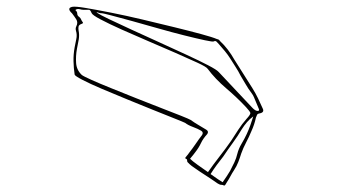

<svg xmlns="http://www.w3.org/2000/svg" viewBox="-20 -638 1040 589"><path d="M698 -116Q692 -107 687 -97.5Q682 -88 676 -79Q674 -75 671.5 -71.5Q669 -68 667 -69Q663 -71 659.5 -71Q656 -71 654 -72L648 -75Q625 -91 608.5 -101.5Q592 -112 578 -122Q566 -130 561.5 -134.5Q557 -139 555 -141Q554 -143 554 -146.5Q554 -150 550 -151Q547 -153 549.5 -155.5Q552 -158 553 -160Q556 -163 560 -169Q571 -183 580.5 -197Q590 -211 600 -224Q605 -232 597 -237Q587 -243 572 -248.5Q557 -254 548 -261Q542 -264 515.5 -274.5Q489 -285 450.5 -300.5Q412 -316 370.5 -333Q329 -350 292.5 -365.5Q256 -381 233 -393Q210 -405 209 -409Q206 -429 205.5 -450Q205 -471 209 -493Q211 -505 214 -518Q217 -531 213 -544Q211 -551 214 -557Q220 -569 214 -578.5Q208 -588 201 -597Q199 -599 197 -601Q195 -603 194 -605Q189 -614 201 -617Q211 -619 243.5 -613.5Q276 -608 321.5 -599Q367 -590 417.5 -578Q468 -566 515 -554.5Q562 -543 597 -533.5Q632 -524 646 -518Q652 -517 654 -513Q668 -500 679 -485.5Q690 -471 699 -455Q713 -433 726.5 -411.5Q740 -390 754 -368Q764 -352 771.5 -336.5Q779 -321 786 -305Q792 -293 776 -290Q770 -289 768.5 -285.5Q767 -282 765 -277Q763 -267 759.5 -256.5Q756 -246 751 -235Q744 -218 735 -201Q726 -184 720 -167Q716 -154 711 -141Q706 -128 698 -116ZM579 -171Q577 -168 572.5 -162.5Q568 -157 563 -151Q570 -144 586 -132.5Q602 -121 618 -110Q634 -133 653.5 -158Q673 -183 689 -206Q700 -223 711 -240Q722 -257 736 -273Q749 -287 748 -291.5Q747 -296 735 -309Q708 -338 674 -367Q640 -396 617 -427Q613 -433 586 -445.5Q559 -458 519 -475.5Q479 -493 435.5 -511.5Q392 -530 353 -547.5Q314 -565 288.5 -578.5Q263 -592 261 -598Q257 -608 253 -608Q249 -608 235 -608Q231 -608 226 -609.5Q221 -611 216 -610Q210 -608 212 -606Q217 -602 217 -596Q217 -590 223 -586Q227 -583 228.5 -579Q230 -575 233 -571Q237 -567 231 -565Q222 -562 221 -556.5Q220 -551 221 -545Q224 -531 221.5 -516.5Q219 -502 216 -488Q212 -466 213.5 -444.5Q215 -423 231 -408Q236 -404 260.5 -393Q285 -382 321 -367.5Q357 -353 397 -337Q437 -321 473.5 -307Q510 -293 535 -283Q560 -273 565 -270Q576 -262 588 -255Q600 -248 613 -240Q621 -235 616 -227Q603 -213 596.5 -199Q590 -185 579 -171ZM295 -597Q286 -597 279.5 -600Q273 -603 279 -598Q286 -593 314 -579.5Q342 -566 382.5 -547.5Q423 -529 467 -509Q511 -489 551 -470.5Q591 -452 618 -438Q645 -424 651 -417Q674 -392 698 -367Q722 -342 746 -316Q750 -312 754 -307.5Q758 -303 763 -300Q768 -297 773 -298Q776 -300 774 -304Q770 -313 766.5 -322Q763 -331 759 -340Q758 -343 756 -346Q754 -349 752 -352Q742 -365 734 -379Q726 -393 718 -406Q711 -420 702.5 -433Q694 -446 686 -459Q679 -470 670 -481Q661 -492 652 -502Q649 -505 645 -509.5Q641 -514 636 -511Q634 -509 608.5 -514.5Q583 -520 545 -529.5Q507 -539 465 -551Q423 -563 385 -573.5Q347 -584 322 -590.5Q297 -597 295 -597ZM663 -79Q669 -87 675 -96.5Q681 -106 686 -114Q693 -127 699 -140Q705 -153 708 -166Q712 -182 721 -197Q730 -212 737 -227Q743 -240 748 -254Q753 -268 757 -281Q746 -273 737.5 -263Q729 -253 722 -242Q709 -220 694 -199.5Q679 -179 665 -158Q656 -147 645 -132Q634 -117 626 -104Q654 -84 663 -79Z"/></svg>

Font: Rock 3D
Style: Regular
Weight: 400
Version: Version 1.000